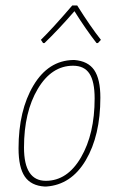

<svg xmlns="http://www.w3.org/2000/svg" viewBox="-20 -678 436 704"><path d="M138 -520 130 -532Q172 -573 245 -658H263Q312 -580 350 -532L339 -520H334Q295 -570 253 -637Q194 -569 143 -520ZM248 -458H253Q303 -454 325.5 -421Q348 -388 348 -320Q348 -181 294.5 -90.5Q241 0 149 6H144Q94 3 71 -30.5Q48 -64 48 -134Q48 -273 102.5 -364.5Q157 -456 248 -458ZM248 -437Q169 -437 118.5 -352Q68 -267 68 -137Q68 -15 148 -15Q227 -15 277 -101Q327 -187 327 -317Q327 -379 308 -408Q289 -437 248 -437Z"/></svg>

Font: Alegreya Sans SC Thin
Style: Italic
Weight: 100
Italic angle: -7°
Designer: Juan Pablo del Peral
Foundry: Huerta Tipografica
Version: Version 2.007